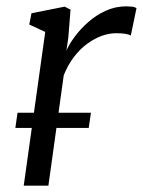

<svg xmlns="http://www.w3.org/2000/svg" viewBox="-20 -587 452 607"><path d="M55 0 123 -486 72.5 -509.5 79.5 -545 184.5 -566 203 -556.5 196 -468.5 190 -427Q198.5 -447 216.2 -471Q234 -495 258.8 -517Q283.5 -539 314.2 -553Q345 -567 379.5 -567Q387 -567 396.8 -566Q406.5 -565 411.5 -561L393.5 -474.5Q387 -478.5 375.5 -480.2Q364 -482 347 -482Q325.5 -482 302.2 -473.8Q279 -465.5 256.2 -449Q233.5 -432.5 214.2 -407.5Q195 -382.5 181.5 -349L133 0ZM267.5 -230.5 260.5 -182.5H28.5L35.5 -230.5Z"/></svg>

Font: Merriweather Light 18pt Light
Style: Italic
Weight: 300
Italic angle: -7.8°
Version: Version 2.101